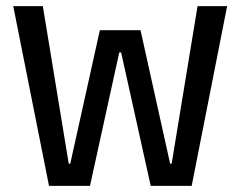

<svg xmlns="http://www.w3.org/2000/svg" viewBox="-20 -603 779 623"><path d="M139 0 23 -583H119L203 -72H208L304 -505H436L532 -72H537L621 -583H717L602 0H469L373 -433H367L272 0Z"/></svg>

Font: Ruda Medium
Style: Regular
Weight: 500
Version: Version 2.001